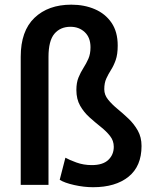

<svg xmlns="http://www.w3.org/2000/svg" viewBox="-20 -780 655 810"><path d="M184.6 -539.6V0H67.4V-540.5Q67.4 -649.4 125.5 -704.8Q183.6 -760.3 280.8 -760.3Q335.9 -760.3 380.1 -741.2Q424.3 -722.2 450.4 -684.1Q476.6 -646 476.6 -587.9Q476.6 -550.3 468 -526.4Q459.5 -502.4 448.2 -484.9Q437 -467.3 428.5 -448.7Q419.9 -430.2 419.9 -403.3Q419.9 -379.9 435.8 -360.1Q451.7 -340.3 475.1 -321Q498.5 -301.8 522 -279.5Q545.4 -257.3 561.3 -229.2Q577.1 -201.2 577.1 -164.1Q577.1 -78.6 522.2 -34.4Q467.3 9.8 372.6 9.8Q334 9.8 292.7 0.5Q251.5 -8.8 231.9 -21.5L255.9 -114.7Q272 -105.5 302.2 -94.5Q332.5 -83.5 367.2 -83.5Q414.1 -83.5 437 -105.5Q460 -127.4 460 -160.6Q460 -186.5 444.1 -206.5Q428.2 -226.6 404.8 -245.1Q381.3 -263.7 357.7 -284.9Q334 -306.2 318.1 -334Q302.2 -361.8 302.2 -400.4Q302.2 -431.6 311.3 -453.4Q320.3 -475.1 332 -493.4Q343.8 -511.7 352.8 -532Q361.8 -552.2 361.8 -580.6Q361.8 -621.6 337.6 -644.3Q313.5 -667 277.3 -667Q234.4 -667 209.5 -637.5Q184.6 -607.9 184.6 -539.6Z"/></svg>

Font: Vazirmatn RD Medium
Style: Regular
Weight: 500
Designer: Saber Rastikerdar
Foundry: Saber Rastikerdar
Version: Version 33.003